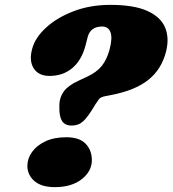

<svg xmlns="http://www.w3.org/2000/svg" viewBox="-20 -758 709 789"><path d="M224 -328.5Q225 -359 242.5 -382.8Q260 -406.5 302 -426L338.5 -443Q378 -461.5 398.5 -487.5Q419 -513.5 430 -553.5Q443 -602 434 -625.5Q425 -649 400 -649Q352 -649 340.5 -606.5L331 -569.5Q315 -510 276.8 -478Q238.5 -446 183.5 -446Q138.5 -446 118.5 -477.2Q98.5 -508.5 112.5 -558.5Q125 -604 169.8 -645Q214.5 -686 282.8 -712Q351 -738 433.5 -738Q529.5 -738 584.5 -713.5Q639.5 -689 658 -646Q676.5 -603 662.5 -546.5Q644 -473 589.2 -429.5Q534.5 -386 434.5 -367L413.5 -363Q393.5 -359.5 386.5 -350.2Q379.5 -341 372.5 -330L367 -321Q341.5 -278 322.2 -260Q303 -242 275 -242Q246.5 -242 234.8 -261Q223 -280 224 -318ZM205.5 11Q150 11 121.2 -14.2Q92.5 -39.5 92.5 -76Q92.5 -106.5 111.5 -133.2Q130.5 -160 166.2 -177Q202 -194 252 -194Q307 -194 332.2 -167Q357.5 -140 357.5 -100Q357.5 -54.5 316 -21.8Q274.5 11 205.5 11Z"/></svg>

Font: Fraunces 9pt S100 Black
Style: Italic
Weight: 900
Italic angle: -16°
Version: Version 1.000; ttfautohint (v1.8.3)